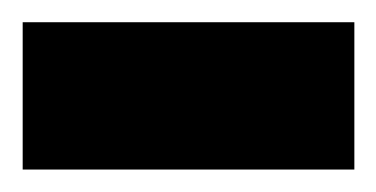

<svg xmlns="http://www.w3.org/2000/svg" viewBox="-30 -151 335 171"><path d="M-9.8 -131.2V0H285.6V-131.2Z"/></svg>

Font: Vazirmatn NL
Style: Regular
Weight: 400
Designer: Saber Rastikerdar
Foundry: Saber Rastikerdar
Version: Version 33.003